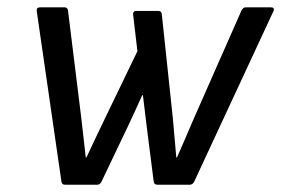

<svg xmlns="http://www.w3.org/2000/svg" viewBox="-20 -508 773 528"><path d="M158.2 0Q150.4 0 148.9 -8.8L81.1 -477.1Q79.6 -487.8 89.8 -487.8H158.2Q165.5 -487.8 167 -479L203.1 -187Q205.1 -168.5 209.5 -131.1Q213.9 -93.8 215.8 -75.2H217.8Q226.1 -93.3 243.2 -129.2Q260.3 -165 269 -183.1L357.9 -367.2L346.2 -466.8Q344.7 -478 355 -478H415Q423.3 -478 424.8 -470.2L455.1 -185.1Q456.5 -166.5 460 -130.1Q463.4 -93.8 464.8 -75.2H466.8Q474.6 -92.8 489.7 -127.7Q504.9 -162.6 512.2 -180.2L644 -479Q648.4 -487.8 655.8 -487.8H725.1Q736.3 -487.8 731.9 -477.1L514.2 -8.8Q509.8 0 502 0H413.1Q404.3 0 402.8 -7.8L383.8 -157.2Q381.8 -172.4 378.4 -201.7Q375 -231 373 -246.1H371.1Q364.7 -231.4 351.3 -202.6Q337.9 -173.8 331.1 -159.2L258.8 -7.8Q254.9 0 247.1 0Z"/></svg>

Font: Sofia Sans
Style: Italic
Weight: 400
Italic angle: -9°
Designer: Botio Nikoltchev, Ani Petrova
Foundry: lettersoup
Version: Version 4.100